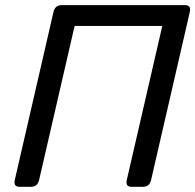

<svg xmlns="http://www.w3.org/2000/svg" viewBox="-20 -720 753 740"><path d="M55.2 0Q30.8 0 37.1 -26.9L186 -673.3Q192.4 -700.2 216.8 -700.2H693.4Q717.8 -700.2 711.4 -673.3L562.5 -26.9Q556.2 0 531.7 0H486.8Q462.4 0 468.8 -26.9L605.5 -620.1H267.6L130.9 -26.9Q124.5 0 100.1 0Z"/></svg>

Font: Istok Web
Style: Italic
Weight: 400
Italic angle: -13°
Designer: Andrey V. Panov
Foundry: Andrey V. Panov
Version: Version 1.0.2g